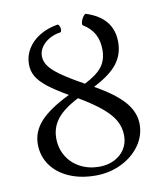

<svg xmlns="http://www.w3.org/2000/svg" viewBox="-77 -724 698 802"><g transform="rotate(-10 271.5 -323.0)"><path d="M48.8 -157.7Q48.8 -210.4 87.4 -253.2Q126 -295.9 212.4 -337.9Q157.7 -369.6 127.2 -393.8Q96.7 -418 83.5 -441.2Q70.3 -464.4 70.3 -492.7Q70.3 -527.8 88.4 -557.6Q106.4 -587.4 139.4 -607.7Q172.4 -627.9 215.3 -635.3Q220.2 -636.2 223.9 -628.9Q227.5 -621.6 227.5 -613.3Q227.5 -601.6 220.7 -601.1Q195.8 -597.7 174.8 -585.4Q153.8 -573.2 141.6 -555.2Q129.4 -537.1 129.4 -517.1Q129.4 -495.1 143.1 -475.3Q156.7 -455.6 190.4 -431.4Q224.1 -407.2 286.6 -372.6Q339.8 -399.4 361.6 -428.2Q383.3 -457 383.3 -499.5Q383.3 -538.1 367.9 -566.4Q352.5 -594.7 320.8 -613.8Q317.9 -615.2 317.9 -620.6Q317.9 -627.4 322 -637.2Q326.2 -647 331.8 -653.6Q337.4 -660.2 341.3 -659.2Q453.6 -623 453.6 -520Q453.6 -466.8 422.6 -427.5Q391.6 -388.2 321.8 -353Q406.7 -305.2 444.6 -261Q482.4 -216.8 482.4 -166Q482.4 -117.7 453.1 -76.4Q423.8 -35.2 373.8 -11Q323.7 13.2 265.1 13.2Q201.7 13.2 152.6 -8.3Q103.5 -29.8 76.2 -68.6Q48.8 -107.4 48.8 -157.7ZM286.6 -20.5Q321.8 -20.5 350.1 -34.7Q378.4 -48.8 394.3 -73.7Q410.2 -98.6 410.2 -130.4Q410.2 -164.6 394.5 -193.4Q378.9 -222.2 343.8 -252Q308.6 -281.7 247.6 -317.9Q185.1 -286.1 157 -250.5Q128.9 -214.8 128.9 -168.5Q128.9 -126.5 149.2 -92.5Q169.4 -58.6 205.3 -39.6Q241.2 -20.5 286.6 -20.5Z"/></g></svg>

Font: JuniusX Light
Style: Regular
Weight: 300
Designer: Peter S. Baker
Foundry: Briery Creek Software
Version: Version 1.008